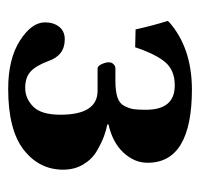

<svg xmlns="http://www.w3.org/2000/svg" viewBox="-30 -454 494 474"><g transform="rotate(90 217.0 -217.0)"><path d="M200.2 -443.8Q382.3 -443.8 381.8 -334Q381.8 -301.8 356.9 -274.9Q332 -248 287.1 -237.8V-234.9Q300.8 -232.4 316.7 -226.6Q332.5 -220.7 352.8 -209Q373 -197.3 386 -175.5Q398.9 -153.8 398.9 -126Q398.9 -66.9 349.9 -28.6Q300.8 9.8 199.2 9.8Q126 9.8 80.6 -19Q35.2 -47.9 35.2 -81.1Q35.2 -102.1 46.1 -116Q57.1 -129.9 77.1 -129.9Q117.2 -129.9 130.9 -88.9Q142.1 -59.1 156.5 -45.7Q170.9 -32.2 197 -32.2Q223.1 -32.2 243.2 -52Q263.2 -71.8 263.2 -119.1Q263.2 -210.9 204.1 -210.9H148.9Q143.1 -210.9 138.4 -220.9Q133.8 -231 133.8 -238.8Q133.8 -245.6 138.4 -250.2Q143.1 -254.9 148.9 -254.9H180.2Q205.1 -254.9 220.5 -260Q235.8 -265.1 241.9 -277.6Q248 -290 249.5 -300Q251 -310.1 251 -330.1Q251 -401.9 190.4 -401.4Q153.8 -401.4 133.8 -378.2Q113.8 -355 96.7 -303.7L52.7 -304.7Q42 -351.6 31.7 -383.8L34.7 -387.7Q98.1 -443.4 200.2 -443.8Z"/></g></svg>

Font: Linux Biolinum
Style: Bold
Weight: 700
Designer: Philipp H. Poll
Foundry: Philipp H. Poll
Version: Version 1.3.2 ; ttfautohint (v0.9)